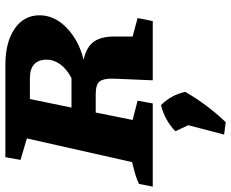

<svg xmlns="http://www.w3.org/2000/svg" viewBox="-108 -484 840 697"><g transform="rotate(-90 311.5 -135.0)"><path d="M-17 0 -7 -50Q7 -57 25 -62.5Q43 -68 72 -75L158 -457L80 -480L90 -535H425Q507 -535 556 -501.5Q605 -468 605 -411Q605 -357 560 -313Q515 -269 444 -251Q492 -240 510.5 -212Q529 -184 528 -134V-73L595 -55L584 0H369L375 -143Q376 -178 365 -192.5Q354 -207 319 -207H252L225 -73L295 -55L285 0ZM376 -446H301L270 -295H377Q411 -313 427.5 -336.5Q444 -360 444 -384Q444 -446 376 -446ZM172 259 206 129 184 82Q225 43 279 30Q316 67 327 118Q281 198 217 265Z"/></g></svg>

Font: Piazzolla SC
Style: Bold Italic
Weight: 700
Italic angle: -11.3°
Designer: Juan Pablo del Peral
Foundry: Huerta Tipografica
Version: Version 1.330